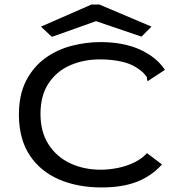

<svg xmlns="http://www.w3.org/2000/svg" viewBox="-20 -814 790 844"><path d="M426 10Q321 10 239 -25.5Q157 -61 110.5 -131.5Q64 -202 63 -308Q63 -398 95 -459.5Q127 -521 179 -558.5Q231 -596 294.5 -612.5Q358 -629 421 -629Q523 -629 595.5 -596Q668 -563 705 -507L638 -463L630 -457L626 -464Q628 -471 624 -477Q620 -483 609 -495Q571 -529 523.5 -541Q476 -553 420 -553Q349 -553 289.5 -527.5Q230 -502 194 -448.5Q158 -395 158 -313Q158 -234 193.5 -179Q229 -124 289 -96Q349 -68 423 -68Q460 -68 499 -76Q538 -84 571.5 -100.5Q605 -117 626 -141L692 -91Q646 -40 582 -15Q518 10 426 10ZM208 -652 160 -697 382 -794H417L646 -697L602 -653L402 -721Z"/></svg>

Font: Inconsolata ExtraExpanded Medium
Style: Regular
Weight: 500
Width: 8
Monospace: yes
Designer: Raph Levien, Cyreal, Brenton Simpson
Foundry: Raph Levien, Cyreal, Google
Version: Version 3.001; ttfautohint (v1.8.2.53-6de2)